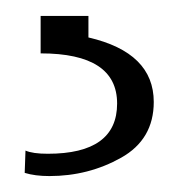

<svg xmlns="http://www.w3.org/2000/svg" viewBox="-20 -20 224 241"><path d="M173 108Q173 155 132 178Q91 201 42 201Q24 201 11 197L12 169Q21 173 40 173Q127 173 127 110Q127 47 31 47V0H91V27Q173 46 173 108Z"/></svg>

Font: Spirax
Style: Regular
Weight: 400
Designer: Brenda Gallo (gbrenda1987@gmail.com)
Foundry: Brenda Gallo
Version: Version 1.002